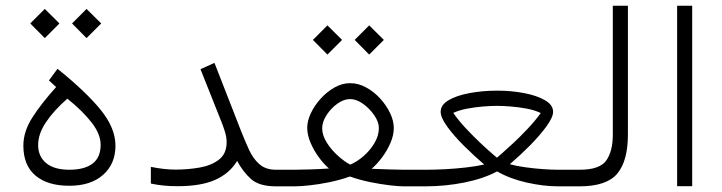

<svg xmlns="http://www.w3.org/2000/svg" viewBox="-20 -658 2551 678"><path d="M183.1 -415Q282.7 -335 335.2 -270.5Q387.7 -206.1 387.7 -143.6Q387.7 -79.1 344 -40.5Q300.3 -2 225.1 -2Q147.9 -2 105.2 -38.1Q62.5 -74.2 62.5 -143.6Q62.5 -192.9 93.5 -241.9Q124.5 -291 178.2 -350.6L152.8 -374ZM217.8 -309.6Q170.4 -268.1 142.6 -226.8Q114.7 -185.5 114.7 -146Q114.7 -105.5 143.1 -82Q171.4 -58.6 224.6 -58.6Q278.3 -58.6 306.9 -80.3Q335.4 -102.1 335.4 -146.5Q335.4 -184.6 303.2 -225.8Q271 -267.1 217.8 -309.6ZM234.4 -575.2 285.6 -626.5 337.4 -575.2 285.6 -523.4ZM86.9 -575.2 138.2 -626.5 189.9 -575.2 138.2 -523.4Z M512.7 -68.8Q559.6 -59.1 600.1 -59.1Q644 -59.1 685.3 -66.4Q726.6 -73.7 753.4 -94.5Q780.3 -115.2 780.3 -156.2Q780.3 -174.3 773.7 -194.8Q767.1 -215.3 761.7 -228.5L688 -413.6L737.3 -436L833 -190.9Q845.7 -159.2 859.6 -128.7Q873.5 -98.1 895.8 -78.4Q918 -58.6 954.6 -58.6H975.1V0H954.6Q895.5 0 866.7 -25.6Q837.9 -51.3 817.4 -89.8Q791 -45.9 740.7 -23.2Q690.4 -0.5 607.4 -0.5Q579.1 -0.5 556.2 -2.9Q533.2 -5.4 512.7 -9.8Z M1232.4 -517.1 1283.7 -568.4 1335.4 -517.1 1283.7 -465.3ZM1085 -517.1 1136.2 -568.4 1188 -517.1 1136.2 -465.3ZM1292.5 -62Q1318.4 -61 1351.8 -59.8Q1385.3 -58.6 1403.8 -58.6H1449.7V0H1404.8Q1387.7 0 1356.2 -3.7Q1324.7 -7.3 1287.4 -14.9Q1250 -22.5 1215.8 -34.7Q1181.2 -22.5 1143.1 -14.6Q1105 -6.8 1072.3 -3.4Q1039.6 0 1021 0H955.6V-58.6H1021Q1042 -58.6 1077.1 -59.8Q1112.3 -61 1141.6 -63Q1123.5 -78.6 1106 -102.5Q1088.4 -126.5 1076.7 -153.8Q1064.9 -181.2 1064.9 -207Q1064.9 -231 1077.6 -258.1Q1090.3 -285.2 1112.1 -309.3Q1133.8 -333.5 1160.9 -348.9Q1188 -364.3 1216.3 -364.3Q1245.6 -364.3 1273.2 -349.1Q1300.8 -334 1322.8 -309.8Q1344.7 -285.6 1357.7 -258.3Q1370.6 -231 1370.6 -206.1Q1370.6 -180.2 1358.6 -152.8Q1346.7 -125.5 1328.9 -101.8Q1311 -78.1 1292.5 -62ZM1216.3 -308.1Q1193.8 -308.1 1171.1 -291.7Q1148.4 -275.4 1133.1 -251.5Q1117.7 -227.5 1117.7 -205.1Q1117.7 -180.2 1134 -154.3Q1150.4 -128.4 1173.6 -107.7Q1196.8 -86.9 1216.8 -76.7Q1240.2 -86.4 1263.7 -106.7Q1287.1 -127 1302.5 -153.1Q1317.9 -179.2 1317.9 -206.1Q1317.9 -227.1 1301.8 -250.7Q1285.6 -274.4 1262.2 -291.3Q1238.8 -308.1 1216.3 -308.1Z M1780.3 -78.1Q1803.2 -71.8 1834.5 -67.4Q1865.7 -63 1897 -60.8Q1928.2 -58.6 1950.2 -58.6H1972.7V0H1950.2Q1899.9 0 1840.6 -13.2Q1781.2 -26.4 1735.4 -52.7Q1687 -26.9 1619.6 -13.4Q1552.2 0 1482.4 0H1430.2V-58.6H1483.9Q1515.1 -58.6 1552.5 -60.5Q1589.8 -62.5 1626.2 -66.7Q1662.6 -70.8 1689.9 -77.1Q1654.3 -107.4 1618.7 -142.8Q1583 -178.2 1559.6 -210.4Q1536.1 -242.7 1536.1 -263.2Q1536.1 -287.6 1564.2 -304.2Q1592.3 -320.8 1638.2 -329.3Q1684.1 -337.9 1736.3 -337.9Q1785.6 -337.9 1830.6 -329.3Q1875.5 -320.8 1904.3 -304.2Q1933.1 -287.6 1933.1 -263.2Q1933.1 -244.1 1910.2 -212.4Q1887.2 -180.7 1852.1 -145Q1816.9 -109.4 1780.3 -78.1ZM1734.9 -284.2Q1715.3 -284.2 1687 -282Q1658.7 -279.8 1629.9 -274.4Q1601.1 -269 1580.6 -259.3Q1599.6 -231.9 1625.7 -204.1Q1651.9 -176.3 1676.8 -152.8Q1701.7 -129.4 1718.3 -115.2Q1734.9 -101.1 1734.9 -101.1Q1734.9 -101.1 1751.5 -115.5Q1768.1 -129.9 1793 -153.1Q1817.9 -176.3 1844 -204.1Q1870.1 -231.9 1889.6 -258.8Q1868.7 -269 1840.1 -274.4Q1811.5 -279.8 1783 -282Q1754.4 -284.2 1734.9 -284.2ZM1962.1 0V-58.6H2006.8V0Z M1987.3 0V-58.6H2026.9Q2098.1 -58.6 2121.1 -91.6Q2144 -124.5 2144 -182.1V-637.7H2197.3V-182.6Q2197.3 -89.8 2159.7 -44.9Q2122.1 0 2026.4 0Z M2371.1 -637.7H2424.3V-0.5H2371.1Z"/></svg>

Font: Vazir Thin FD-WOL-UI
Style: Thin-FD-WOL-UI
Weight: 100
Designer: Saber Rastikerdar
Foundry: Saber Rastikerdar
Version: Version 30.1.0